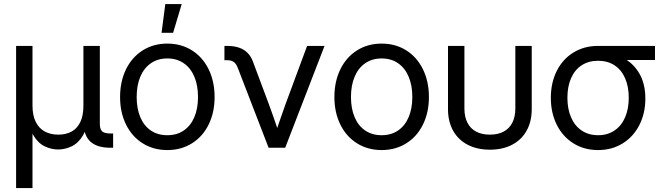

<svg xmlns="http://www.w3.org/2000/svg" viewBox="-20 -748 3360 972"><path d="M61.5 -515.6H144.5V-213.9Q144.5 -163.6 161.1 -130.6Q177.7 -97.7 207 -82Q236.3 -66.4 275.4 -66.4Q314 -66.4 342.5 -82Q371.1 -97.7 386.7 -130.4Q402.3 -163.1 402.3 -213.9V-515.6H485.4V-121.1Q485.4 -93.8 497.1 -83Q508.8 -72.3 539.1 -72.3H552.7V0H539.1Q471.7 0 438 -30.8Q404.3 -61.5 404.3 -121.1V-170.4H424.3Q424.3 -103.5 400.6 -63.5Q377 -23.4 343 -7.3Q309.1 8.8 274.4 8.8Q239.7 8.8 206.1 -7.3Q172.4 -23.4 148.7 -63.5Q125 -103.5 125 -170.4H144.5V204.1H61.5Z M587.9 -256.8Q587.9 -335.4 617.9 -397Q647.9 -458.5 702.4 -492.9Q756.8 -527.3 827.1 -527.3Q897.5 -527.3 951.9 -492.9Q1006.3 -458.5 1036.4 -397Q1066.4 -335.4 1066.4 -256.8Q1066.4 -178.7 1036.4 -117.7Q1006.3 -56.6 951.9 -22.5Q897.5 11.7 827.1 11.7Q756.8 11.7 702.4 -22.5Q647.9 -56.6 617.9 -117.7Q587.9 -178.7 587.9 -256.8ZM982.4 -256.8Q982.4 -315.4 963.9 -359.6Q945.3 -403.8 910.2 -428Q875 -452.1 827.1 -452.1Q779.3 -452.1 744.1 -428Q709 -403.8 690.4 -359.9Q671.9 -315.9 671.9 -256.8Q671.9 -198.2 690.4 -154.5Q709 -110.8 743.9 -87.2Q778.8 -63.5 827.1 -63.5Q875.5 -63.5 910.4 -87.4Q945.3 -111.3 963.9 -155Q982.4 -198.7 982.4 -256.8ZM816.9 -727.5H899.9L856.4 -582H797.9Z M1183.6 -404.8Q1175.3 -426.3 1162.8 -434.8Q1150.4 -443.4 1127.4 -443.4H1116.2V-515.6H1129.9Q1163.6 -515.6 1189.2 -507.1Q1214.8 -498.5 1232.4 -481.2Q1250 -463.9 1259.8 -438L1341.8 -218.8Q1362.3 -163.6 1393.6 -70.3H1373.5Q1382.3 -96.7 1391.1 -122.6Q1408.2 -173.3 1424.8 -218.8L1534.7 -515.6H1623L1423.8 0H1339.8Z M1672.9 -256.8Q1672.9 -335.4 1702.9 -397Q1732.9 -458.5 1787.4 -492.9Q1841.8 -527.3 1912.1 -527.3Q1982.4 -527.3 2036.9 -492.9Q2091.3 -458.5 2121.3 -397Q2151.4 -335.4 2151.4 -256.8Q2151.4 -178.7 2121.3 -117.7Q2091.3 -56.6 2036.9 -22.5Q1982.4 11.7 1912.1 11.7Q1841.8 11.7 1787.4 -22.5Q1732.9 -56.6 1702.9 -117.7Q1672.9 -178.7 1672.9 -256.8ZM2067.4 -256.8Q2067.4 -315.4 2048.8 -359.6Q2030.3 -403.8 1995.1 -428Q1960 -452.1 1912.1 -452.1Q1864.3 -452.1 1829.1 -428Q1793.9 -403.8 1775.4 -359.9Q1756.8 -315.9 1756.8 -256.8Q1756.8 -198.2 1775.4 -154.5Q1793.9 -110.8 1828.9 -87.2Q1863.8 -63.5 1912.1 -63.5Q1960.4 -63.5 1995.4 -87.4Q2030.3 -111.3 2048.8 -155Q2067.4 -198.7 2067.4 -256.8Z M2248 -195.3V-515.6H2331.1V-199.2Q2331.1 -156.7 2346.2 -127Q2361.3 -97.2 2390.1 -81.8Q2418.9 -66.4 2460 -66.4Q2501 -66.4 2529.8 -81.8Q2558.6 -97.2 2573.7 -127Q2588.9 -156.7 2588.9 -199.2V-515.6H2671.9V-195.3Q2671.9 -132.8 2646 -86.4Q2620.1 -40 2572.3 -15.1Q2524.4 9.8 2460 9.8Q2395.5 9.8 2347.7 -15.1Q2299.8 -40 2273.9 -86.4Q2248 -132.8 2248 -195.3Z M2768.6 -252.9Q2768.6 -329.1 2798.6 -388.9Q2828.6 -448.7 2883.1 -482.2Q2937.5 -515.6 3007.8 -515.6H3295.9V-444.3H3109.9L3007.8 -440.4Q2960 -440.4 2924.8 -417.5Q2889.6 -394.5 2871.1 -352.3Q2852.5 -310.1 2852.5 -252.9Q2852.5 -196.3 2871.1 -153.6Q2889.6 -110.8 2924.8 -87.2Q2960 -63.5 3007.8 -63.5Q3055.7 -63.5 3090.8 -87.2Q3126 -110.8 3144.5 -153.8Q3163.1 -196.8 3163.1 -252.9Q3163.1 -309.6 3144.5 -352.1Q3126 -394.5 3090.8 -417.5Q3055.7 -440.4 3007.8 -440.4V-484.4Q3075.2 -484.4 3129.4 -457.8Q3183.6 -431.2 3215.3 -378.2Q3247.1 -325.2 3247.1 -249Q3247.1 -174.8 3217 -115.5Q3187 -56.2 3132.6 -22.2Q3078.1 11.7 3007.8 11.7Q2937.5 11.7 2883.1 -22.2Q2828.6 -56.2 2798.6 -116.5Q2768.6 -176.8 2768.6 -252.9Z"/></svg>

Font: Intratopia Thin
Style: Regular
Weight: 100
Designer: Rasmus Andersson
Foundry: rsms
Version: Version 3.000;Glyphs 3.2.3 (3260)